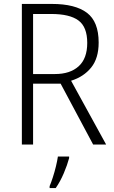

<svg xmlns="http://www.w3.org/2000/svg" viewBox="-20 -827 578 975"><path d="M244 -807Q362 -807 421.5 -762Q481 -717 481 -611Q481 -531 443 -484Q405 -437 341 -417L519 -93H453L288 -402H148V-93H91V-807ZM240 -756H148V-451H259Q336 -451 379.5 -490.5Q423 -530 423 -609Q423 -690 378.5 -723Q334 -756 240 -756ZM331 -24Q322 10 304 52.5Q286 95 263 128H232V118Q239 102 248 74.5Q257 47 264 18Q271 -11 274 -32H331Z"/></svg>

Font: Noto Sans Telugu UI SemiCondensed Light
Style: Regular
Weight: 300
Width: 4
Designer: Jelle Bosma - Monotype Design Team
Foundry: Monotype Imaging Inc.
Version: Version 2.005; ttfautohint (v1.8.4.7-5d5b)